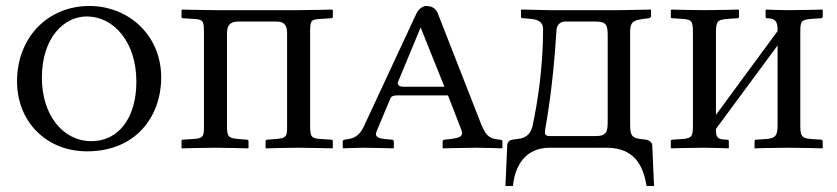

<svg xmlns="http://www.w3.org/2000/svg" viewBox="-20 -494 2799 642"><path d="M270 -439C359 -439 436 -355 436 -221C436 -98 375 -22 286 -22C189 -22 120 -111 120 -234C120 -369 195 -439 270 -439ZM519 -235C519 -377 409 -474 279 -474C140 -474 37 -369 37 -222C37 -86 136 12 271 12C435 12 519 -105 519 -235Z M662 -384V-73C662 -38 661 -31 623 -29L592 -27C589 -27 587 -25 587 -22V0L588 2C588 2 669 0 699 0C729 0 809 2 809 2L811 0V-21C811 -25 809 -27 805 -27L779 -29C745 -32 739 -35 739 -73V-383C739 -418 759 -422 779 -422H901C921 -422 940 -419 940 -383V-73C940 -38 939 -32 901 -29L874 -27C870 -27 868 -25 868 -22V0L870 2C870 2 946 0 976 0C1007 0 1091 2 1091 2L1093 0V-21C1093 -25 1091 -27 1087 -27L1056 -29C1021 -31 1017 -35 1017 -73V-385C1017 -427 1019 -429 1056 -431L1087 -433C1091 -433 1093 -435 1093 -438V-460L1091 -462C1091 -462 1006 -460 976 -460H700C670 -460 589 -462 589 -462L587 -460V-437C587 -434 589 -433 593 -433L623 -431C659 -429 662 -427 662 -384Z M1285 -164C1287 -171 1294 -175 1307 -175H1478L1523 -59C1524 -55 1525 -51 1525 -48C1525 -35 1508 -32 1485 -29L1467 -27C1463 -27 1460 -24 1460 -21V0L1462 2C1462 2 1546 0 1574 0C1604 0 1657 2 1657 2L1660 0V-21C1660 -24 1659 -26 1652 -27C1619 -30 1607 -36 1590 -76L1444 -449C1437 -466 1425 -474 1404 -474C1395 -474 1379 -464 1372 -448L1196 -70C1179 -34 1157 -30 1132 -27C1129 -27 1126 -24 1126 -21V0L1128 2C1128 2 1173 0 1193 0C1212 0 1295 2 1295 2L1297 0V-21C1297 -24 1294 -27 1291 -27L1278 -28C1253 -30 1237 -33 1237 -46C1237 -49 1239 -54 1241 -59ZM1466 -204H1330C1310 -204 1310 -213 1310 -218L1386 -401H1387Z M1802 -51C1802 -68 1827 -168 1841 -396C1841 -400 1846 -422 1870 -422H1972C2009 -422 2012 -408 2012 -374V-88C2012 -55 2009 -39 1972 -39H1821C1811 -39 1802 -40 1802 -51ZM1819 0H2008C2109 0 2132 70 2142 128H2167L2161 -7C2161 -20 2147 -26 2140 -27L2123 -29C2092 -33 2087 -42 2087 -78V-386C2087 -420 2096 -426 2133 -431L2149 -433C2153 -433 2157 -437 2157 -440V-462C2129 -462 2083 -460 2050 -460H1819C1789 -460 1756 -462 1722 -462V-438C1722 -435 1724 -433 1728 -433L1755 -431C1792 -428 1796 -409 1796 -396C1796 -277 1779 -155 1760 -70C1753 -43 1736 -32 1709 -29L1693 -27C1685 -26 1676 -20 1676 -7L1670 128H1695C1699 90 1717 0 1819 0Z M2335 -460C2292 -460 2226 -462 2226 -462L2223 -460V-437C2223 -434 2225 -433 2229 -433L2259 -431C2295 -429 2297 -423 2297 -380V-75C2297 -40 2295 -31 2259 -29L2228 -27C2225 -27 2223 -25 2223 -22V0L2224 2C2224 2 2292 0 2335 0C2367 0 2416 2 2416 2L2417 0V-21C2417 -25 2415 -27 2411 -27C2377 -27 2374 -36 2374 -61V-63L2580 -342V-77C2580 -42 2575 -31 2539 -29L2508 -27C2505 -27 2503 -25 2503 -22V0V2C2503 2 2571 0 2615 0C2660 0 2730 2 2730 2L2731 0V-21C2731 -25 2729 -27 2725 -27L2695 -29C2659 -31 2656 -40 2656 -77V-382C2656 -423 2657 -428 2695 -431L2725 -433C2729 -433 2731 -435 2731 -438V-460L2730 -462C2730 -462 2660 -460 2615 -460C2587 -460 2542 -462 2542 -462L2540 -460V-437C2540 -434 2542 -433 2545 -433C2579 -433 2580 -414 2580 -390L2374 -110V-381C2374 -423 2377 -428 2415 -431L2445 -433C2449 -433 2451 -435 2451 -438V-460L2449 -462C2449 -462 2379 -460 2335 -460Z"/></svg>

Font: Linux Libertine O C
Style: Regular
Weight: 400
Designer: Philipp H. Poll
Foundry: Philipp H. Poll
Version: Version 4.0.3